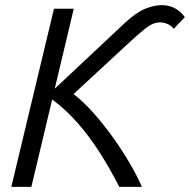

<svg xmlns="http://www.w3.org/2000/svg" viewBox="-20 -727 739 747"><path d="M24 0 190 -693H267L193 -382L466 -638Q510 -679 545 -693Q580 -707 609 -707Q640 -707 663 -693.5Q686 -680 699 -660L656 -615Q644 -629 630 -634.5Q616 -640 603 -640Q576 -640 548 -618Q520 -596 491 -569L266 -361Q302 -334 341 -290.5Q380 -247 416.5 -196.5Q453 -146 483 -95Q513 -44 532 0H444Q408 -71 368 -133.5Q328 -196 282 -248.5Q236 -301 183 -340L102 0Z"/></svg>

Font: Ubuntu Sans
Style: Italic
Weight: 400
Italic angle: -13.5°
Designer: Dalton Maag Ltd
Foundry: Dalton Maag Ltd
Version: Version 1.006